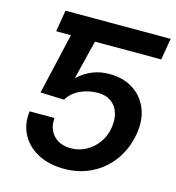

<svg xmlns="http://www.w3.org/2000/svg" viewBox="-109 -821 849 925"><g transform="rotate(15 315.0 -359.0)"><path d="M248 -727.5 230 -620.1H86.4L104 -727.5ZM293 10.3Q219.2 10.3 164.3 -18.3Q109.4 -46.9 81.8 -97.7Q54.2 -148.4 62.5 -214.4H187Q181.6 -162.1 212.6 -127.9Q243.7 -93.8 299.8 -93.8Q340.3 -93.8 375 -112.5Q409.7 -131.3 433.6 -164.1Q457.5 -196.8 464.4 -239.7Q471.7 -282.7 460.9 -315.4Q450.2 -348.1 424.1 -366.9Q397.9 -385.7 358.4 -385.7Q311 -385.7 270 -366.5Q229 -347.2 208 -311.5L89.8 -315.9L184.6 -727.5H628.4L610.4 -620.1H279.8L231.9 -426.8H233.4Q266.1 -456.5 304.2 -472.2Q342.3 -487.8 388.7 -487.8Q456.5 -487.8 505.9 -456.8Q555.2 -425.8 578.1 -370.6Q601.1 -315.4 588.9 -242.2Q576.2 -168.5 535.9 -111.3Q495.6 -54.2 433.3 -22Q371.1 10.3 293 10.3Z"/></g></svg>

Font: Inter 28pt SemiBold
Style: Italic
Weight: 600
Italic angle: -9.3988°
Designer: Rasmus Andersson
Foundry: rsms
Version: Version 4.001;git-66647c0bb